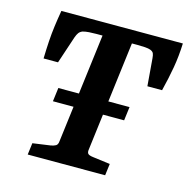

<svg xmlns="http://www.w3.org/2000/svg" viewBox="-89 -659 734 745"><g transform="rotate(15 278.0 -286.0)"><path d="M134 -280H420L413 -225H127ZM86 0 92 -47 163 -57Q175 -59 183 -63.5Q191 -68 192 -83L247 -521H223Q207 -521 193 -520Q179 -519 168 -516Q158 -512 153 -505Q148 -498 144 -487L107 -376H49Q50 -414 52 -445.5Q54 -477 58 -507Q62 -537 68 -572H556Q554 -520 546 -474Q538 -428 525 -376H466L457 -486Q456 -499 453 -505.5Q450 -512 440 -516Q432 -519 418 -520Q404 -521 388 -521H365L310 -81Q308 -69 312.5 -63.5Q317 -58 334 -56L403 -47L397 0Z"/></g></svg>

Font: Yrsa SemiBold
Style: Italic
Weight: 600
Italic angle: -7.10001°
Version: Version 2.004